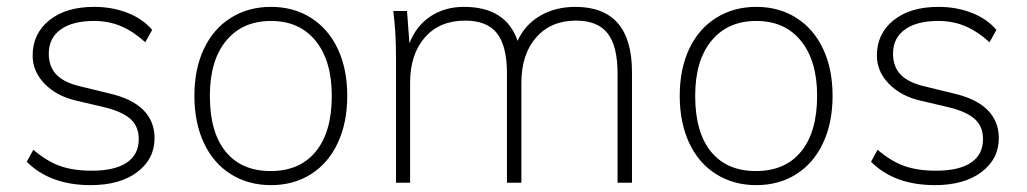

<svg xmlns="http://www.w3.org/2000/svg" viewBox="-20 -532 2990 559"><path d="M58 -61 77 -96Q117 -62 155.5 -48.5Q194 -35 247 -35Q314 -35 349 -58.5Q384 -82 384 -127Q384 -163 361 -184.5Q338 -206 287 -219L202 -239Q145 -252 110 -288Q75 -324 75 -370Q75 -434 123.5 -473Q172 -512 254 -512Q307 -512 351.5 -494.5Q396 -477 423 -445L403 -409Q369 -440 333 -455.5Q297 -471 254 -471Q191 -471 156.5 -446Q122 -421 122 -376Q122 -338 144 -315Q166 -292 212 -281L298 -260Q364 -245 397 -212Q430 -179 430 -130Q430 -69 379.5 -31Q329 7 244 7Q126 7 58 -61Z M546 -253Q546 -331 573.5 -389.5Q601 -448 652 -480Q703 -512 769 -512Q835 -512 885.5 -480Q936 -448 963.5 -389.5Q991 -331 991 -253Q991 -175 963.5 -116Q936 -57 885.5 -25Q835 7 769 7Q703 7 652 -25Q601 -57 573.5 -116Q546 -175 546 -253ZM946 -253Q946 -355 899 -413Q852 -471 769 -471Q686 -471 638.5 -413.5Q591 -356 591 -253Q591 -147 637 -90.5Q683 -34 768 -34Q853 -34 899.5 -91Q946 -148 946 -253Z M1820 -322V0H1778V-318Q1778 -398 1749 -435Q1720 -472 1657 -472Q1584 -472 1541 -423Q1498 -374 1498 -291V0H1456V-318Q1456 -398 1427 -435Q1398 -472 1334 -472Q1260 -472 1217 -423Q1174 -374 1174 -291V0H1133V-362Q1133 -440 1125 -500H1165L1172 -406Q1192 -457 1233.5 -484.5Q1275 -512 1331 -512Q1453 -512 1487 -413Q1508 -460 1552.5 -486Q1597 -512 1655 -512Q1820 -512 1820 -322Z M1959 -253Q1959 -331 1986.5 -389.5Q2014 -448 2065 -480Q2116 -512 2182 -512Q2248 -512 2298.5 -480Q2349 -448 2376.5 -389.5Q2404 -331 2404 -253Q2404 -175 2376.5 -116Q2349 -57 2298.5 -25Q2248 7 2182 7Q2116 7 2065 -25Q2014 -57 1986.5 -116Q1959 -175 1959 -253ZM2359 -253Q2359 -355 2312 -413Q2265 -471 2182 -471Q2099 -471 2051.5 -413.5Q2004 -356 2004 -253Q2004 -147 2050 -90.5Q2096 -34 2181 -34Q2266 -34 2312.5 -91Q2359 -148 2359 -253Z M2516 -61 2535 -96Q2575 -62 2613.5 -48.5Q2652 -35 2705 -35Q2772 -35 2807 -58.5Q2842 -82 2842 -127Q2842 -163 2819 -184.5Q2796 -206 2745 -219L2660 -239Q2603 -252 2568 -288Q2533 -324 2533 -370Q2533 -434 2581.5 -473Q2630 -512 2712 -512Q2765 -512 2809.5 -494.5Q2854 -477 2881 -445L2861 -409Q2827 -440 2791 -455.5Q2755 -471 2712 -471Q2649 -471 2614.5 -446Q2580 -421 2580 -376Q2580 -338 2602 -315Q2624 -292 2670 -281L2756 -260Q2822 -245 2855 -212Q2888 -179 2888 -130Q2888 -69 2837.5 -31Q2787 7 2702 7Q2584 7 2516 -61Z"/></svg>

Font: MuliDisplayVN ExtraLight
Style: Regular
Weight: 200
Designer: Vernon Adams
Foundry: Vernon Adams
Version: Version 2.100